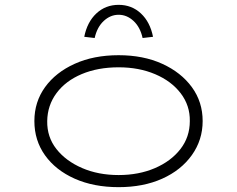

<svg xmlns="http://www.w3.org/2000/svg" viewBox="-20 -763 979 793"><path d="M470 10Q367 10 288.5 -25Q210 -60 166 -121.5Q122 -183 122 -263Q122 -342 166 -403Q210 -464 288.5 -499.5Q367 -535 470 -535Q572 -535 650 -499.5Q728 -464 772.5 -403Q817 -342 817 -263Q817 -185 772.5 -122.5Q728 -60 650 -25Q572 10 470 10ZM470 -40Q553 -40 619.5 -68.5Q686 -97 725 -147Q764 -197 764 -263Q765 -327 726.5 -377.5Q688 -428 621 -456.5Q554 -485 470 -485Q384 -485 317.5 -457Q251 -429 213.5 -378.5Q176 -328 175 -263Q174 -197 213 -147.5Q252 -98 319 -69Q386 -40 470 -40ZM371 -606 328 -611Q340 -672 378 -707.5Q416 -743 470 -743Q524 -743 562 -707.5Q600 -672 612 -611L569 -606Q559 -651 531.5 -676.5Q504 -702 470 -702Q436 -702 408.5 -676.5Q381 -651 371 -606Z"/></svg>

Font: Lexend Zetta ExtraLight
Style: Regular
Weight: 250
Version: Version 1.007